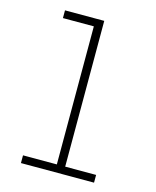

<svg xmlns="http://www.w3.org/2000/svg" viewBox="-111 -812 722 888"><g transform="rotate(15 250.0 -367.5)"><path d="M75 0V-37H237V-698H89V-735H277V-37H425V0Z"/></g></svg>

Font: Iosevka Slab Extralight
Style: Regular
Weight: 200
Monospace: yes
Designer: Belleve Invis
Foundry: Belleve Invis
Version: Version 11.1.1; ttfautohint (v1.8.3)